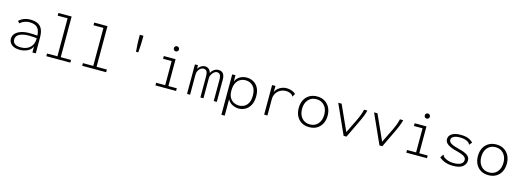

<svg xmlns="http://www.w3.org/2000/svg" viewBox="-1 -1672 7702 2846"><g transform="rotate(15 3850.0 -249.0)"><path d="M234 11Q153 11 109.5 -25Q66 -61 66 -115Q66 -162 97.5 -196Q129 -230 183.5 -248Q238 -266 307 -266Q333 -266 367 -265Q401 -264 434 -260Q429 -349 389.5 -385.5Q350 -422 270 -422Q231 -422 195 -408.5Q159 -395 127 -367L99 -398Q172 -463 272 -463Q339 -463 385 -442Q431 -421 455 -372.5Q479 -324 479 -241V0H427V-93Q405 -40 351 -14.5Q297 11 234 11ZM116 -117Q116 -72 149 -50Q182 -28 241 -28Q331 -28 383.5 -79.5Q436 -131 435 -221Q406 -224 372.5 -226Q339 -228 313 -228Q222 -228 169 -199.5Q116 -171 116 -117Z M641 0V-41H800V-624H648V-665H851V-41H1009V0Z M1191 0V-41H1350V-624H1198V-665H1401V-41H1559V0Z M1897 -665H1953Q1953 -605 1952 -569Q1951 -533 1949.5 -508.5Q1948 -484 1946 -461.5Q1944 -439 1942 -407H1908Q1906 -439 1904 -461.5Q1902 -484 1900.5 -508Q1899 -532 1898 -568.5Q1897 -605 1897 -665Z M2315 0V-41H2454V-411H2322V-453H2503V-41H2632V0ZM2475 -565Q2459 -565 2447.5 -576.5Q2436 -588 2436 -604Q2436 -621 2447 -632.5Q2458 -644 2475 -644Q2491 -644 2503 -632Q2515 -620 2515 -604Q2515 -588 2503 -576.5Q2491 -565 2475 -565Z M2800 0V-453H2847V-398Q2864 -426 2893 -445Q2922 -464 2954 -464Q2987 -464 3012.5 -443.5Q3038 -423 3045 -385Q3061 -419 3091.5 -441.5Q3122 -464 3161 -464Q3211 -464 3234.5 -430.5Q3258 -397 3257 -344V0H3210V-325Q3210 -386 3192.5 -406Q3175 -426 3148 -426Q3124 -426 3102 -408Q3080 -390 3066 -362.5Q3052 -335 3052 -307V0H3005V-318Q3005 -381 2988.5 -403Q2972 -425 2937 -425Q2919 -425 2898 -411Q2877 -397 2862 -370.5Q2847 -344 2847 -308V0Z M3372 167V-453H3422V-354Q3440 -404 3486.5 -433.5Q3533 -463 3596 -463Q3650 -463 3696.5 -438Q3743 -413 3771.5 -361.5Q3800 -310 3800 -232Q3800 -149 3770.5 -94.5Q3741 -40 3694 -14Q3647 12 3594 12Q3539 12 3492 -14Q3445 -40 3423 -86V167ZM3585 -32Q3626 -32 3663.5 -50.5Q3701 -69 3725 -112.5Q3749 -156 3749 -229Q3749 -323 3705 -370.5Q3661 -418 3593 -420Q3547 -421 3508 -400.5Q3469 -380 3445.5 -334Q3422 -288 3422 -213Q3423 -145 3448.5 -105.5Q3474 -66 3511.5 -49Q3549 -32 3585 -32Z M3984 -453H4036L4034 -358Q4055 -408 4104 -436Q4153 -464 4207 -464Q4245 -464 4283 -451Q4321 -438 4347 -413L4324 -375L4319 -367L4312 -371Q4312 -378 4307.5 -383.5Q4303 -389 4290 -399Q4269 -411 4249 -416Q4229 -421 4206 -421Q4161 -421 4121.5 -400Q4082 -379 4058 -340Q4034 -301 4034 -245V1H3984Z M4675 8Q4607 8 4557 -21.5Q4507 -51 4480 -104Q4453 -157 4453 -227Q4453 -297 4480 -350Q4507 -403 4557 -433Q4607 -463 4675 -463Q4743 -463 4792.5 -433Q4842 -403 4869.5 -350Q4897 -297 4897 -227Q4897 -157 4869.5 -104Q4842 -51 4792.5 -21.5Q4743 8 4675 8ZM4675 -34Q4753 -34 4799 -88.5Q4845 -143 4845 -228Q4845 -316 4797.5 -368.5Q4750 -421 4675 -421Q4597 -421 4550.5 -367.5Q4504 -314 4504 -228Q4504 -141 4550.5 -87.5Q4597 -34 4675 -34Z M5203 0 4999 -453H5051L5227 -64L5327 -268Q5379 -374 5396 -453H5446Q5436 -411 5417 -362.5Q5398 -314 5370 -257L5247 0Z M5753 0 5549 -453H5601L5777 -64L5877 -268Q5929 -374 5946 -453H5996Q5986 -411 5967 -362.5Q5948 -314 5920 -257L5797 0Z M6165 0V-41H6304V-411H6172V-453H6353V-41H6482V0ZM6325 -565Q6309 -565 6297.5 -576.5Q6286 -588 6286 -604Q6286 -621 6297 -632.5Q6308 -644 6325 -644Q6341 -644 6353 -632Q6365 -620 6365 -604Q6365 -588 6353 -576.5Q6341 -565 6325 -565Z M6877 10Q6752 9 6669 -63L6698 -106L6704 -113L6710 -109Q6710 -102 6713.5 -95.5Q6717 -89 6729 -78Q6756 -58 6793 -45Q6830 -32 6879 -32Q6953 -32 6991 -54.5Q7029 -77 7029 -119Q7029 -154 6992.5 -175.5Q6956 -197 6880 -216Q6796 -235 6745.5 -267.5Q6695 -300 6695 -350Q6695 -401 6741.5 -432.5Q6788 -464 6876 -464Q6947 -464 6990 -447.5Q7033 -431 7069 -397L7039 -361L7033 -354L7028 -359Q7028 -366 7024 -372Q7020 -378 7008 -389Q6958 -424 6879 -424Q6815 -424 6780 -405Q6745 -386 6745 -353Q6745 -320 6783 -297.5Q6821 -275 6903 -255Q6992 -234 7035 -204Q7078 -174 7078 -125Q7078 -67 7030.5 -28Q6983 11 6877 10Z M7425 8Q7357 8 7307 -21.5Q7257 -51 7230 -104Q7203 -157 7203 -227Q7203 -297 7230 -350Q7257 -403 7307 -433Q7357 -463 7425 -463Q7493 -463 7542.5 -433Q7592 -403 7619.5 -350Q7647 -297 7647 -227Q7647 -157 7619.5 -104Q7592 -51 7542.5 -21.5Q7493 8 7425 8ZM7425 -34Q7503 -34 7549 -88.5Q7595 -143 7595 -228Q7595 -316 7547.5 -368.5Q7500 -421 7425 -421Q7347 -421 7300.5 -367.5Q7254 -314 7254 -228Q7254 -141 7300.5 -87.5Q7347 -34 7425 -34Z"/></g></svg>

Font: Inconsolata SemiExpanded Light
Style: Regular
Weight: 300
Width: 6
Monospace: yes
Designer: Raph Levien, Cyreal, Brenton Simpson
Foundry: Raph Levien, Cyreal, Google
Version: Version 3.001; ttfautohint (v1.8.2.53-6de2)